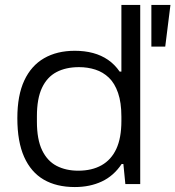

<svg xmlns="http://www.w3.org/2000/svg" viewBox="-20 -743 708 775"><path d="M282 12Q208 12 156.5 -18Q105 -48 77.5 -109.5Q50 -171 50 -266Q50 -358 78 -418Q106 -478 158 -508Q210 -538 282 -538Q322 -538 355.5 -529Q389 -520 416 -501.5Q443 -483 463 -454H470V-723H546V0H486L478 -81H471Q439 -33 391 -10.5Q343 12 282 12ZM296 -54Q351 -54 390 -76Q429 -98 449.5 -142Q470 -186 470 -255V-272Q470 -329 456.5 -368Q443 -407 419.5 -429.5Q396 -452 365 -462Q334 -472 299 -472Q246 -472 208 -452Q170 -432 149.5 -388.5Q129 -345 129 -274V-252Q129 -180 150 -136.5Q171 -93 208.5 -73.5Q246 -54 296 -54ZM591 -555V-723H668L647 -555Z"/></svg>

Font: Archivo SemiExpanded Light
Style: Regular
Weight: 300
Width: 6
Designer: Hector Gatti
Foundry: Omnibus-Type
Version: Version 2.001